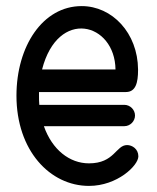

<svg xmlns="http://www.w3.org/2000/svg" viewBox="-20 -601 516 630"><path d="M359 -373H118C170 -576 357 -527 359 -373ZM434 -88C434 -112 414 -125 397 -125C360 -125 356 -65 272 -65C208 -65 151 -110 124 -187H388C407 -187 423 -203 423 -222C423 -241 407 -257 388 -257H109C108 -267 108 -277 108 -287C108 -291 108 -295 108 -299H393C425 -299 433 -329 433 -371V-373C432 -493 348 -581 248 -581C120 -581 34 -449 34 -287C34 -107 144 9 272 9C365 9 434 -58 434 -88Z"/></svg>

Font: LS
Style: RegularAlt
Weight: 500
Designer: BSozoo
Foundry: BSozoo
Version: Version 001.000